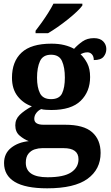

<svg xmlns="http://www.w3.org/2000/svg" viewBox="-20 -786 600 1042"><path d="M236 236Q118 236 60 201Q2 166 2 99Q2 47 40 16.5Q78 -14 136 -20Q110 -30 86.5 -50Q63 -70 63 -106Q63 -139 87 -162.5Q111 -186 153 -209Q106 -225 75.5 -264Q45 -303 45 -364Q45 -452 97 -500.5Q149 -549 259 -549Q298 -549 328.5 -541.5Q359 -534 382 -521Q402 -543 427.5 -561Q453 -579 490 -579Q523 -579 540 -561.5Q557 -544 557 -520Q557 -496 542 -478Q527 -460 489 -460Q489 -480 479 -491Q469 -502 455 -502Q443 -502 434 -499Q425 -496 417 -492Q439 -471 454 -441.5Q469 -412 469 -368Q469 -289 418 -239Q367 -189 259 -189Q248 -189 230 -190Q212 -191 204 -194Q189 -188 177.5 -173.5Q166 -159 166 -141Q166 -109 217 -109H334Q434 -109 480 -68.5Q526 -28 526 44Q526 133 455 184.5Q384 236 236 236ZM257 -248Q302 -248 317 -279.5Q332 -311 332 -365Q332 -420 316.5 -454.5Q301 -489 257 -489Q213 -489 197 -454Q181 -419 181 -364Q181 -312 197 -280Q213 -248 257 -248ZM238 176Q326 176 366 149.5Q406 123 406 78Q406 18 325 18H209Q189 18 168.5 24.5Q148 31 134 48.5Q120 66 120 97Q120 176 238 176ZM173 -619Q188 -638 206.5 -664Q225 -690 242 -717Q259 -744 270 -766H427V-756Q418 -743 397 -723Q376 -703 348.5 -681Q321 -659 293 -639.5Q265 -620 241 -606H173Z"/></svg>

Font: Noto Serif
Style: Bold
Weight: 700
Designer: Monotype Design Team
Foundry: Monotype Imaging Inc.
Version: Version 2.014